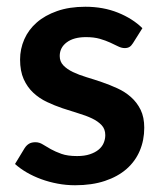

<svg xmlns="http://www.w3.org/2000/svg" viewBox="-20 -541 480 569"><path d="M374 -413Q369 -405 363.5 -401.8Q358 -398.5 349.5 -398.5Q340.5 -398.5 330.2 -403.5Q320 -408.5 306.5 -414.8Q293 -421 275.8 -426Q258.5 -431 235 -431Q198.5 -431 177.8 -415.5Q157 -400 157 -375Q157 -358.5 167.8 -347.2Q178.5 -336 196.2 -327.5Q214 -319 236.5 -312.2Q259 -305.5 282.2 -297.5Q305.5 -289.5 328 -279.2Q350.5 -269 368.2 -253.2Q386 -237.5 396.8 -215.5Q407.5 -193.5 407.5 -162.5Q407.5 -125.5 394.2 -94.2Q381 -63 355 -40.2Q329 -17.5 290.8 -4.8Q252.5 8 202.5 8Q176 8 150.8 3.2Q125.5 -1.5 102.2 -10Q79 -18.5 59.2 -30Q39.5 -41.5 24.5 -55L53 -102Q58.5 -110.5 66 -115Q73.5 -119.5 85 -119.5Q96.5 -119.5 106.8 -113Q117 -106.5 130.5 -99Q144 -91.5 162.2 -85Q180.5 -78.5 208.5 -78.5Q230.5 -78.5 246.2 -83.8Q262 -89 272.2 -97.5Q282.5 -106 287.2 -117.2Q292 -128.5 292 -140.5Q292 -158.5 281.2 -170Q270.5 -181.5 252.8 -190Q235 -198.5 212.2 -205.2Q189.5 -212 165.8 -220Q142 -228 119.2 -238.8Q96.5 -249.5 78.8 -266Q61 -282.5 50.2 -306.5Q39.5 -330.5 39.5 -364.5Q39.5 -396 52 -424.5Q64.5 -453 88.8 -474.2Q113 -495.5 149.2 -508.2Q185.5 -521 233 -521Q286 -521 329.5 -503.5Q373 -486 402 -457.5Z"/></svg>

Font: Lato
Style: Bold
Weight: 700
Designer: Lukasz Dziedzic with Adam Twardoch and Botio Nikoltchev
Foundry: tyPoland Lukasz Dziedzic
Version: Version 2.010; 2014-09-01; http://www.latofonts.com/; ttfaut